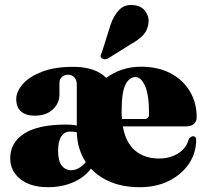

<svg xmlns="http://www.w3.org/2000/svg" viewBox="-20 -749 838 780"><path d="M779 -273.5Q779 -235.5 733 -235.5H479Q491 -168.5 529.5 -136.8Q568 -105 626 -105Q672 -105 705.2 -126.8Q738.5 -148.5 747.5 -186Q758.5 -196.5 765 -195.5Q769 -195.5 773 -192.2Q777 -189 777 -181Q777 -128 747.8 -84.2Q718.5 -40.5 666.8 -14.5Q615 11.5 547.5 11.5Q482.5 11.5 432.5 -8.5Q382.5 -28.5 349.5 -64Q323 -28 276.8 -8.2Q230.5 11.5 175 11.5Q104.5 11.5 63 -21.2Q21.5 -54 21.5 -106Q21.5 -169.5 78 -206.2Q134.5 -243 250 -243Q274 -243 292 -239V-405Q292 -423.5 282.2 -434.5Q272.5 -445.5 257 -445.5Q241.5 -445.5 231.5 -436.5Q221.5 -427.5 221.5 -412V-366Q221.5 -329 194.2 -304Q167 -279 120.5 -279Q85.5 -279 65.8 -296Q46 -313 46 -346.5Q46 -376.5 72 -406.8Q98 -437 149.5 -457.2Q201 -477.5 277 -477.5Q367.5 -477.5 411.5 -432.5Q439 -453.5 475.2 -465.8Q511.5 -478 552 -478Q623 -478 673.8 -450.8Q724.5 -423.5 751.8 -377.2Q779 -331 779 -273.5ZM474 -295Q474 -279.5 475.5 -265.5H566.5Q585.5 -265.5 585.5 -284.5Q585.5 -365 569 -400.5Q552.5 -436 530.5 -436Q505.5 -436 489.8 -405.5Q474 -375 474 -295ZM216 -135.5Q216 -95.5 230.8 -76.5Q245.5 -57.5 269 -57.5Q286 -57.5 301.5 -66.8Q317 -76 328.5 -90.5Q294 -142.5 292 -211.5Q280.5 -214.5 264 -214.5Q242 -214.5 229 -194.8Q216 -175 216 -135.5ZM429.5 -649.5Q443.5 -688.5 465 -709.8Q486.5 -731 520 -728.5Q553.5 -726 569.8 -704.2Q586 -682.5 583.5 -659.5Q581.5 -629.5 563.8 -609Q546 -588.5 515.5 -572L418 -511Q401.5 -504.5 393 -513Q388 -518 389 -523.5Q390 -529 393.5 -535Z"/></svg>

Font: Fraunces 72pt Black
Style: Regular
Weight: 900
Version: Version 1.000;[0bf87f6ff]